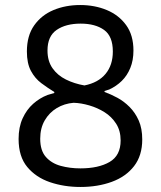

<svg xmlns="http://www.w3.org/2000/svg" viewBox="-20 -732 640 764"><path d="M300 12Q235 12 179 -7Q123 -26 88.5 -67.5Q54 -109 54 -179Q54 -226 70 -261Q86 -296 112 -319Q138 -342 169 -354L196 -362V-366Q170 -382 144.5 -401Q119 -420 103 -450Q87 -480 87 -527Q87 -590 116 -631Q145 -672 193 -692Q241 -712 299 -712Q357 -712 405 -692Q453 -672 482 -632Q511 -592 511 -531Q511 -492 498.5 -461.5Q486 -431 464.5 -410Q443 -389 415 -376L396 -370V-366Q421 -357 447 -343Q473 -329 495.5 -306.5Q518 -284 532 -252.5Q546 -221 546 -177Q546 -113 513.5 -71Q481 -29 425 -8.5Q369 12 300 12ZM300 -62Q372 -62 416 -87.5Q460 -113 460 -173Q460 -212 442 -240Q424 -268 396 -285.5Q368 -303 335.5 -312.5Q303 -322 273 -323Q236 -320 206 -302Q176 -284 158 -253Q140 -222 140 -180Q140 -133 162.5 -107.5Q185 -82 221.5 -72Q258 -62 300 -62ZM316 -392Q371 -403 400 -438Q429 -473 429 -527Q429 -588 394 -613Q359 -638 301 -638Q242 -638 205.5 -613Q169 -588 169 -531Q169 -489 189 -460.5Q209 -432 242.5 -415.5Q276 -399 316 -392Z"/></svg>

Font: AR One Sans
Style: Regular
Weight: 400
Designer: Niteesh Yadav
Foundry: Niteesh Yadav
Version: Version 1.001;gftools[0.9.33]